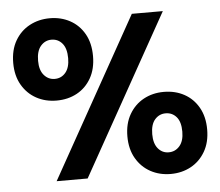

<svg xmlns="http://www.w3.org/2000/svg" viewBox="-52 -770 962 839"><g transform="rotate(-5 429.5 -350.0)"><path d="M195 -351Q146 -351 106.5 -372.5Q67 -394 43.5 -434.5Q20 -475 20 -531Q20 -588 43.5 -628.5Q67 -669 107 -690.5Q147 -712 196 -712Q245 -712 284.5 -690.5Q324 -669 347 -628.5Q370 -588 370 -531Q370 -475 347 -434.5Q324 -394 284.5 -372.5Q245 -351 195 -351ZM164 0 555 -700H691L300 0ZM195 -446Q224 -446 242.5 -468Q261 -490 261 -531Q261 -574 242.5 -596Q224 -618 195 -618Q167 -618 148 -596Q129 -574 129 -531Q129 -490 148 -468Q167 -446 195 -446ZM664 12Q615 12 575.5 -9.5Q536 -31 512.5 -71.5Q489 -112 489 -168Q489 -224 512.5 -264.5Q536 -305 575.5 -326.5Q615 -348 664 -348Q714 -348 753.5 -326.5Q793 -305 816 -264.5Q839 -224 839 -168Q839 -112 815.5 -71.5Q792 -31 752.5 -9.5Q713 12 664 12ZM663 -83Q692 -83 711 -105Q730 -127 730 -168Q730 -211 711.5 -232.5Q693 -254 664 -254Q636 -254 617 -232.5Q598 -211 598 -168Q598 -127 616.5 -105Q635 -83 663 -83Z"/></g></svg>

Font: Host Grotesk ExtraBold
Style: Regular
Weight: 800
Designer: Doğukan Karapınar
Foundry: Element Type
Version: Version 1.003; ttfautohint (v1.8.4.7-5d5b)